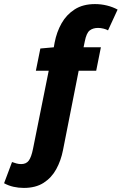

<svg xmlns="http://www.w3.org/2000/svg" viewBox="-127 -730 597 942"><path d="M-10 192Q-36 192 -60.5 186.5Q-85 181 -107 169L-68 65Q-57 69 -46 72Q-35 75 -23 75Q2 75 14.5 57.5Q27 40 35 0L112 -383H49L71 -492L137 -498L141 -521Q151 -573 175 -615.5Q199 -658 239.5 -684Q280 -710 339 -710Q369 -710 397.5 -703Q426 -696 450 -683L403 -581Q395 -586 381 -589.5Q367 -593 354 -593Q329 -593 313 -580.5Q297 -568 289 -527L283 -498H368L345 -383H259L182 7Q172 58 149 100Q126 142 87 167Q48 192 -10 192Z"/></svg>

Font: Source Sans 3 ExtraLight ExtraBold
Style: Italic
Weight: 800
Italic angle: -11°
Version: Version 3.052;hotconv 1.1.0;makeotfexe 2.6.0